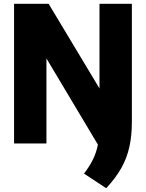

<svg xmlns="http://www.w3.org/2000/svg" viewBox="-20 -760 773 1017"><path d="M542.5 237 425 159.5Q454.5 121 472.5 84.5Q490.5 48 498.5 6L226 -450.5V0H54.5V-740H237.5L507 -291.5V-740H678.5V-114Q678.5 -42 665.5 17.2Q652.5 76.5 622.8 129.8Q593 183 542.5 237Z"/></svg>

Font: Encode Sans SmCnd XBd
Style: Regular
Weight: 800
Width: 4
Designer: Multiple Designers
Foundry: Impallari Type
Version: Version 3.002; ttfautohint (v1.8.3) -l 8 -r 50 -G 200 -x 14 